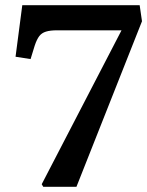

<svg xmlns="http://www.w3.org/2000/svg" viewBox="-20 -721 568 741"><path d="M147 0 141 -10 449 -604H199Q174 -604 157.5 -599Q141 -594 131.5 -581.5Q122 -569 114 -545L98 -493L40 -502L66 -701H519L528 -639L275 0Z"/></svg>

Font: Literata Medium
Style: Italic
Weight: 500
Italic angle: -2°
Designer: Latin by Veronika Burian and Jose Scaglione. Greek by Irene Vlachou. Cyrillic by Vera Evstafieva
Foundry: TypeTogether
Version: Version 3.103;gftools[0.9.29]